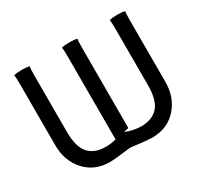

<svg xmlns="http://www.w3.org/2000/svg" viewBox="-131 -769 982 940"><g transform="rotate(-30 360.0 -298.5)"><path d="M48.8 -200.2V-542Q48.8 -588.4 45.9 -597.2Q60.5 -602.1 89.8 -602.1Q119.1 -602.1 133.8 -597.2Q130.9 -588.4 130.9 -542V-228Q130.9 -143.1 164.1 -106.4Q197.3 -69.8 259.8 -69.8Q292.5 -69.8 318.8 -77.6V-542Q318.8 -588.4 315.9 -597.2Q330.6 -602.1 359.9 -602.1Q389.2 -602.1 403.8 -597.2Q400.9 -588.4 400.9 -542V-94.7L372.6 -87.9Q420.9 -69.8 460 -69.8Q522.5 -69.8 555.7 -106.4Q588.9 -143.1 588.9 -228V-542Q588.9 -588.4 585.9 -597.2Q600.6 -602.1 629.9 -602.1Q659.2 -602.1 673.8 -597.2Q670.9 -588.4 670.9 -542V-200.2Q670.9 -111.8 618.2 -53.5Q565.4 4.9 480 4.9Q458.5 4.9 415 -0.5Q371.6 -5.9 359.9 -6.8Q348.1 -5.9 304.9 -0.5Q261.7 4.9 240.2 4.9Q154.8 4.9 101.8 -53.5Q48.8 -111.8 48.8 -200.2Z"/></g></svg>

Font: Nikodecs
Style: Medium
Weight: 500
Version: Version 0.29